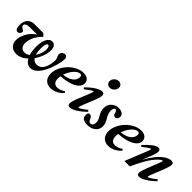

<svg xmlns="http://www.w3.org/2000/svg" viewBox="136 -1640 2584 2584"><g transform="rotate(45 1427.5 -348.5)"><path d="M267.6 11.2Q208.5 11.2 171.1 -23.4Q133.8 -58.1 133.8 -121.6Q133.8 -185.1 172.4 -255.4Q210.9 -325.7 282.7 -372.6H142.6Q101.6 -372.6 80.8 -359.6Q60.1 -346.7 60.1 -327.6Q60.1 -315.4 69.3 -305.2Q78.6 -294.9 90.1 -289.3Q101.6 -283.7 110.8 -276.4Q120.1 -269 120.1 -262.7Q120.1 -242.2 106.2 -226.6Q92.3 -210.9 71.8 -210.9Q48.8 -210.9 36.6 -233.6Q24.4 -256.3 24.4 -295.4Q24.4 -366.7 59.8 -406.7Q95.2 -446.8 157.7 -446.8H327.6L363.8 -410.6Q304.7 -352.5 277.1 -291.7Q249.5 -231 249.5 -179.7Q249.5 -131.3 272.7 -106.2Q295.9 -81.1 333 -81.1Q370.6 -81.1 408.2 -108.4Q388.7 -168.9 388.7 -243.7Q388.7 -340.8 417.5 -396.2Q446.3 -451.7 495.6 -451.7Q527.3 -451.7 546.6 -427.2Q565.9 -402.8 565.9 -356Q565.9 -300.8 543.9 -239.5Q522 -178.2 484.4 -125Q513.7 -81.1 565.4 -81.1Q595.7 -81.1 620.4 -96.4Q645 -111.8 659.9 -135.7Q674.8 -159.7 684.6 -190.2Q694.3 -220.7 698.2 -248.5Q702.1 -276.4 702.1 -302.7Q702.1 -323.2 689.7 -349.4Q677.2 -375.5 677.2 -389.6Q677.2 -416 695.6 -433.8Q713.9 -451.7 738.8 -451.7Q758.3 -451.7 769.8 -438.5Q781.2 -425.3 781.2 -399.4Q781.2 -381.8 776.4 -352.3Q771.5 -322.8 761 -284.2Q750.5 -245.6 736.1 -205.3Q721.7 -165 700.9 -126.2Q680.2 -87.4 656 -56.9Q631.8 -26.4 600.6 -7.6Q569.3 11.2 535.6 11.2Q468.8 11.2 428.2 -61Q351.1 11.2 267.6 11.2ZM449.2 -275.9Q449.2 -213.4 463.9 -168Q487.3 -202.1 501 -242.4Q514.6 -282.7 514.6 -320.3Q514.6 -349.6 506.8 -365.5Q499 -381.3 485.8 -381.3Q468.8 -381.3 459 -354.2Q449.2 -327.1 449.2 -275.9Z M918 11.2Q856.9 11.2 820.1 -27.1Q783.2 -65.4 783.2 -132.8Q783.2 -189 810.8 -247.3Q838.4 -305.7 881.6 -350.3Q924.8 -395 981.2 -423.3Q1037.6 -451.7 1091.8 -451.7Q1142.6 -451.7 1172.6 -426.5Q1202.6 -401.4 1202.6 -361.8Q1202.6 -315.4 1162.6 -280Q1122.6 -244.6 1055.7 -224.6Q988.8 -204.6 902.8 -199.2Q898.4 -176.8 898.4 -154.3Q898.4 -106.4 918.9 -82.8Q939.5 -59.1 976.1 -59.1Q1000.5 -59.1 1032.2 -69.8Q1064 -80.6 1086.4 -100.1L1102.1 -79.6Q1067.4 -38.1 1017.6 -13.4Q967.8 11.2 918 11.2ZM1067.9 -411.1Q1024.4 -411.1 979.5 -359.1Q934.6 -307.1 912.1 -237.3Q998.5 -247.1 1047.9 -283.7Q1097.2 -320.3 1097.2 -376Q1097.2 -394.5 1090.1 -402.8Q1083 -411.1 1067.9 -411.1Z M1478 -557.6Q1450.7 -557.6 1433.1 -575.2Q1415.5 -592.8 1415.5 -619.6Q1415.5 -654.3 1442.9 -680.9Q1470.2 -707.5 1504.4 -707.5Q1532.7 -707.5 1550.5 -690.7Q1568.4 -673.8 1568.4 -647Q1568.4 -612.8 1542 -585.2Q1515.6 -557.6 1478 -557.6ZM1285.6 11.2Q1247.1 11.2 1247.1 -28.8Q1247.1 -64.5 1278.3 -143.1L1338.4 -290.5Q1363.8 -354 1363.8 -365.2Q1363.8 -369.1 1359.4 -369.1Q1354 -369.1 1341.3 -362.8Q1328.6 -356.4 1304 -339.1Q1279.3 -321.8 1248.5 -295.4L1229.5 -313Q1293.9 -380.9 1351.8 -416.3Q1409.7 -451.7 1443.8 -451.7Q1484.4 -451.7 1484.4 -412.6Q1484.4 -375.5 1453.1 -298.8L1390.6 -144.5Q1368.7 -89.4 1368.7 -75.2Q1368.7 -71.3 1372.1 -71.3Q1377.9 -71.3 1390.6 -76.9Q1403.3 -82.5 1429.4 -99.9Q1455.6 -117.2 1487.8 -143.6L1504.9 -123.5Q1437 -56.6 1378.9 -22.7Q1320.8 11.2 1285.6 11.2Z M1620.6 11.2Q1548.8 11.2 1517.6 -26.9Q1511.2 -52.2 1511.2 -80.1Q1511.2 -117.2 1542 -117.2Q1558.1 -117.2 1571.3 -106.4Q1584.5 -95.7 1590.8 -78.1Q1606.9 -32.7 1637.2 -32.7Q1660.2 -32.7 1671.9 -51.5Q1683.6 -70.3 1683.6 -99.6Q1683.6 -123 1676 -143.3Q1668.5 -163.6 1650.9 -193.4Q1633.3 -222.7 1624.5 -248Q1615.7 -273.4 1615.7 -305.7Q1615.7 -373 1658.9 -412.4Q1702.1 -451.7 1763.2 -451.7Q1804.7 -451.7 1831.3 -431.9Q1857.9 -412.1 1857.9 -379.4Q1857.9 -356.9 1845.9 -341.6Q1834 -326.2 1815.4 -326.2Q1795.4 -326.2 1784.9 -338.1Q1774.4 -350.1 1771.5 -368.2Q1769.5 -383.3 1761.2 -395.5Q1752.9 -407.7 1740.2 -407.7Q1725.1 -407.7 1716.6 -392.1Q1708 -376.5 1708 -350.6Q1708 -299.3 1739.7 -247.1Q1754.9 -222.2 1762.2 -208.5Q1769.5 -194.8 1776.4 -171.9Q1783.2 -148.9 1783.2 -126Q1783.2 -62 1735.8 -25.4Q1688.5 11.2 1620.6 11.2Z M2016.1 11.2Q1955.1 11.2 1918.2 -27.1Q1881.3 -65.4 1881.3 -132.8Q1881.3 -189 1908.9 -247.3Q1936.5 -305.7 1979.7 -350.3Q2022.9 -395 2079.3 -423.3Q2135.7 -451.7 2189.9 -451.7Q2240.7 -451.7 2270.8 -426.5Q2300.8 -401.4 2300.8 -361.8Q2300.8 -315.4 2260.7 -280Q2220.7 -244.6 2153.8 -224.6Q2086.9 -204.6 2001 -199.2Q1996.6 -176.8 1996.6 -154.3Q1996.6 -106.4 2017.1 -82.8Q2037.6 -59.1 2074.2 -59.1Q2098.6 -59.1 2130.4 -69.8Q2162.1 -80.6 2184.6 -100.1L2200.2 -79.6Q2165.5 -38.1 2115.7 -13.4Q2065.9 11.2 2016.1 11.2ZM2166 -411.1Q2122.6 -411.1 2077.6 -359.1Q2032.7 -307.1 2010.3 -237.3Q2096.7 -247.1 2146 -283.7Q2195.3 -320.3 2195.3 -376Q2195.3 -394.5 2188.2 -402.8Q2181.2 -411.1 2166 -411.1Z M2316.9 0 2433.6 -290.5Q2459 -353 2459 -365.2Q2459 -369.1 2454.6 -369.1Q2449.2 -369.1 2436.8 -362.8Q2424.3 -356.4 2399.4 -338.9Q2374.5 -321.3 2343.8 -295.4L2324.7 -313Q2390.1 -382.8 2435.5 -417.2Q2481 -451.7 2513.2 -451.7Q2552.7 -451.7 2552.7 -412.6Q2552.7 -377.9 2521.5 -298.8L2472.7 -176.8Q2506.3 -238.8 2541 -287.4Q2575.7 -335.9 2606 -366.2Q2636.2 -396.5 2666 -416.3Q2695.8 -436 2719.7 -443.8Q2743.7 -451.7 2765.6 -451.7Q2804.7 -451.7 2804.7 -412.6Q2804.7 -377.4 2762.7 -272.5L2710.9 -144.5Q2688.5 -90.3 2688.5 -75.2Q2688.5 -70.3 2693.4 -70.3Q2699.2 -70.3 2711.9 -76.2Q2724.6 -82 2750.2 -99.4Q2775.9 -116.7 2807.6 -143.1L2825.7 -123.5Q2757.3 -56.6 2699.5 -22.7Q2641.6 11.2 2606 11.2Q2566.9 11.2 2566.9 -27.3Q2566.9 -60.5 2599.6 -143.1L2656.7 -287.6Q2682.1 -350.6 2682.1 -365.2Q2682.1 -369.1 2678.2 -369.1Q2673.3 -369.1 2661.1 -362.5Q2648.9 -356 2623.3 -331.8Q2597.7 -307.6 2568.8 -270.3Q2540 -232.9 2500 -161.9Q2460 -90.8 2420.9 0Z"/></g></svg>

Font: Elstob 10pt
Style: Bold Italic
Weight: 700
Italic angle: -20°
Designer: Peter S. Baker
Version: Version 1.015